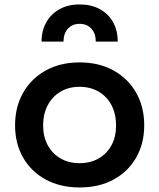

<svg xmlns="http://www.w3.org/2000/svg" viewBox="-20 -835 718 866"><path d="M511 -647.5H412Q412 -684 392 -705.8Q372 -727.5 339 -727.5Q306.5 -727.5 286.5 -705.8Q266.5 -684 266.5 -647.5H167.5Q167.5 -697 189 -734.8Q210.5 -772.5 249 -793.8Q287.5 -815 339 -815Q391.5 -815 430 -794Q468.5 -773 489.8 -735.2Q511 -697.5 511 -647.5ZM339 10.5Q252 10.5 186.5 -25Q121 -60.5 84.5 -123.8Q48 -187 48 -269.5Q48 -353 84.5 -417Q121 -481 186.5 -517.2Q252 -553.5 339 -553.5Q426.5 -553.5 492 -517.2Q557.5 -481 594 -417Q630.5 -353 630.5 -269.5Q630.5 -187 594 -123.8Q557.5 -60.5 492 -25Q426.5 10.5 339 10.5ZM339 -99Q387.5 -99 424.8 -120.2Q462 -141.5 482.8 -179.8Q503.5 -218 503.5 -269.5Q503.5 -321.5 482.8 -360.8Q462 -400 424.8 -421.8Q387.5 -443.5 339 -443.5Q290.5 -443.5 253.5 -421.8Q216.5 -400 195.5 -360.8Q174.5 -321.5 174.5 -269.5Q174.5 -218 195.5 -179.8Q216.5 -141.5 253.5 -120.2Q290.5 -99 339 -99Z"/></svg>

Font: Hepta Slab SemiBold
Style: Regular
Weight: 600
Designer: Michael LaGattuta
Foundry: Michael LaGattuta
Version: Version 1.102